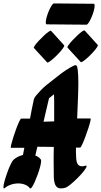

<svg xmlns="http://www.w3.org/2000/svg" viewBox="-40 -1099 591 1120"><path d="M39 -167Q61 -187 94 -195Q97 -214 102 -237H24Q21 -237 25 -254Q29 -271 37 -296.5Q45 -322 54.5 -347.5Q64 -373 72 -390Q80 -407 84 -407H135Q140 -436 146 -464.5Q152 -493 158 -521Q160 -529 171.5 -543Q183 -557 199 -573.5Q215 -590 230 -602L231 -603L286 -646Q300 -658 319 -672Q344 -690 368.5 -704.5Q393 -719 402 -719Q410 -719 413.5 -691Q417 -663 417 -617Q417 -573 414.5 -518.5Q412 -464 410 -408H487Q491 -408 487 -391Q483 -374 474.5 -348.5Q466 -323 456.5 -297.5Q447 -272 439 -255Q431 -238 427 -238H403Q403 -225 403 -214L404 -184Q405 -153 413.5 -141Q422 -129 438 -129Q447 -129 457 -132Q465 -135 465 -129Q465 -122 450.5 -103Q436 -84 414.5 -62.5Q393 -41 372.5 -24Q352 -7 341 -4Q329 0 315 0Q296 0 286 -14.5Q276 -29 274 -62L273 -149Q273 -171 273 -194.5Q273 -218 274 -242L178 -243Q172 -216 166 -192Q187 -184 198 -169Q200 -165 200 -160Q200 -149 194.5 -127.5Q189 -106 180.5 -82.5Q172 -59 163 -38.5Q154 -18 146 -7Q138 4 134 -1Q124 -15 105.5 -22Q87 -29 67 -29Q45 -29 24 -22Q3 -15 -11 -3Q-14 0 -16 0Q-20 0 -20 -7Q-20 -19 -13.5 -42.5Q-7 -66 2.5 -92.5Q12 -119 22 -140Q32 -161 39 -167ZM276 -470Q276 -492 276 -512Q276 -532 275 -549L246 -526Q238 -492 230 -458Q222 -424 214 -389L276 -391Q276 -411 276 -431Q276 -451 276 -470ZM454 -921 530 -837Q533 -834 525 -822Q517 -810 502.5 -794Q488 -778 472.5 -764Q457 -750 445.5 -742Q434 -734 431 -737L354 -821Q351 -824 359.5 -836Q368 -848 382.5 -863.5Q397 -879 412.5 -893.5Q428 -908 439.5 -916Q451 -924 454 -921ZM258 -919 334 -835Q337 -832 329 -820Q321 -808 306.5 -792Q292 -776 276.5 -762Q261 -748 249.5 -740Q238 -732 235 -735L158 -819Q155 -822 163.5 -834Q172 -846 186.5 -861.5Q201 -877 216.5 -891.5Q232 -906 243.5 -914Q255 -922 258 -919ZM275 -1079 506 -1077Q512 -1077 512 -1065Q512 -1054 507 -1035.5Q502 -1017 494 -998.5Q486 -980 478 -967.5Q470 -955 464 -955L233 -957Q227 -957 227 -968Q227 -980 232 -998.5Q237 -1017 245 -1035.5Q253 -1054 261 -1066.5Q269 -1079 275 -1079Z"/></svg>

Font: Ga Maamli
Style: Regular
Weight: 400
Designer: Afotey Clement Nii Odai, Ama Asantewa Diaka, David Abbey-Thompson
Foundry: Sorkin Type Co.
Version: Version 1.000; ttfautohint (v1.8.4.7-5d5b)